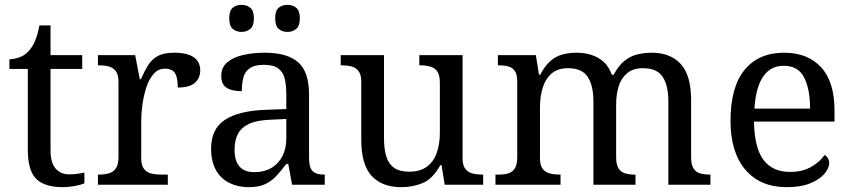

<svg xmlns="http://www.w3.org/2000/svg" viewBox="-20 -764 3521 794"><path d="M240 10Q164 10 129.5 -24.5Q95 -59 95 -145V-479H19V-519Q37 -519 59 -526.5Q81 -534 97 -551Q114 -569 125 -595Q136 -621 143 -659H189V-536H320V-479H189V-142Q189 -91 210 -67Q231 -43 265 -43Q283 -43 298 -45Q313 -47 329 -50V-6Q316 0 290 5Q264 10 240 10Z M385 0V-42H388Q411 -42 429.5 -47Q448 -52 459 -67.5Q470 -83 470 -114V-426Q470 -456 458.5 -470.5Q447 -485 428.5 -489.5Q410 -494 388 -494H385V-536H539L558 -437H563Q576 -467 591 -492Q606 -517 631 -531.5Q656 -546 700 -546Q755 -546 781.5 -527Q808 -508 808 -473Q808 -442 786.5 -422Q765 -402 715 -402Q715 -430 710 -447Q705 -464 693.5 -472Q682 -480 662 -480Q634 -480 615 -458Q596 -436 585 -402Q574 -368 569 -331.5Q564 -295 564 -266V-109Q564 -80 575.5 -65.5Q587 -51 605.5 -46.5Q624 -42 646 -42H674V0Z M1008 10Q964 10 928.5 -7.5Q893 -25 873 -60.5Q853 -96 853 -150Q853 -230 909.5 -268Q966 -306 1081 -310L1164 -313V-373Q1164 -409 1158 -436.5Q1152 -464 1132 -480Q1112 -496 1071 -496Q1033 -496 1013 -482Q993 -468 986.5 -443.5Q980 -419 980 -387Q938 -387 916.5 -401.5Q895 -416 895 -450Q895 -485 919.5 -506Q944 -527 985 -536.5Q1026 -546 1075 -546Q1167 -546 1212.5 -507Q1258 -468 1258 -373V-114Q1258 -86 1264 -70.5Q1270 -55 1284 -48.5Q1298 -42 1320 -42H1323V0H1188L1172 -86H1164Q1143 -58 1123 -36.5Q1103 -15 1076.5 -2.5Q1050 10 1008 10ZM1031 -52Q1072 -52 1101.5 -69Q1131 -86 1147.5 -117.5Q1164 -149 1164 -191V-272L1100 -269Q1043 -267 1010.5 -252Q978 -237 964 -210.5Q950 -184 950 -145Q950 -114 959 -93.5Q968 -73 986 -62.5Q1004 -52 1031 -52ZM1169 -632Q1147 -632 1132.5 -644.5Q1118 -657 1118 -688Q1118 -720 1132.5 -732Q1147 -744 1169 -744Q1190 -744 1205 -732Q1220 -720 1220 -688Q1220 -657 1205 -644.5Q1190 -632 1169 -632ZM979 -632Q957 -632 942.5 -644.5Q928 -657 928 -688Q928 -720 942.5 -732Q957 -744 979 -744Q1000 -744 1015 -732Q1030 -720 1030 -688Q1030 -657 1015 -644.5Q1000 -632 979 -632Z M1639 10Q1560 10 1517 -36.5Q1474 -83 1474 -186V-426Q1474 -456 1462.5 -470.5Q1451 -485 1432.5 -489.5Q1414 -494 1392 -494H1389V-536H1568V-191Q1568 -148 1577.5 -117Q1587 -86 1610 -70Q1633 -54 1673 -54Q1717 -54 1745 -74.5Q1773 -95 1786 -131.5Q1799 -168 1799 -216V-422Q1799 -454 1788 -469Q1777 -484 1758.5 -489Q1740 -494 1717 -494H1714V-536H1893V-109Q1893 -80 1904.5 -65.5Q1916 -51 1934.5 -46.5Q1953 -42 1975 -42H1978V0H1819L1806 -81H1801Q1770 -25 1729 -7.5Q1688 10 1639 10Z M2029 0V-42H2042Q2065 -42 2082 -47Q2099 -52 2109 -67.5Q2119 -83 2119 -114V-426Q2119 -456 2109 -470.5Q2099 -485 2081.5 -489.5Q2064 -494 2042 -494H2039V-536H2196L2209 -455H2214Q2234 -493 2257 -512.5Q2280 -532 2307 -539Q2334 -546 2365 -546Q2397 -546 2425.5 -537Q2454 -528 2476 -508.5Q2498 -489 2510 -455H2518Q2538 -493 2562.5 -512.5Q2587 -532 2615.5 -539Q2644 -546 2675 -546Q2752 -546 2795 -499.5Q2838 -453 2838 -350V-114Q2838 -83 2848 -67.5Q2858 -52 2875.5 -47Q2893 -42 2915 -42H2918V0H2744V-345Q2744 -410 2720.5 -446Q2697 -482 2639 -482Q2598 -482 2573.5 -461.5Q2549 -441 2538.5 -407Q2528 -373 2528 -333V-114Q2528 -83 2538 -67.5Q2548 -52 2565.5 -47Q2583 -42 2605 -42H2608V0H2434V-345Q2434 -410 2410.5 -446Q2387 -482 2329 -482Q2286 -482 2260.5 -459.5Q2235 -437 2224 -400Q2213 -363 2213 -320V-109Q2213 -80 2224.5 -65.5Q2236 -51 2254.5 -46.5Q2273 -42 2295 -42H2298V0Z M3233 10Q3124 10 3062.5 -62Q3001 -134 3001 -264Q3001 -404 3059 -475Q3117 -546 3223 -546Q3320 -546 3375.5 -486Q3431 -426 3431 -307V-261H3098Q3100 -152 3137.5 -102.5Q3175 -53 3247 -53Q3299 -53 3335.5 -74.5Q3372 -96 3390 -123Q3397 -120 3403 -111Q3409 -102 3409 -89Q3409 -69 3390 -46Q3371 -23 3332 -6.5Q3293 10 3233 10ZM3330 -315Q3330 -395 3305.5 -443.5Q3281 -492 3221 -492Q3166 -492 3135.5 -446.5Q3105 -401 3100 -315Z"/></svg>

Font: Noto Serif Tamil
Style: Regular
Weight: 400
Designer: Indian Type Foundry, Tom Grace, and the Monotype Design Team
Foundry: Monotype Imaging Inc.
Version: Version 2.003